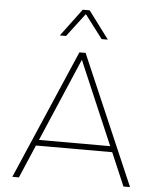

<svg xmlns="http://www.w3.org/2000/svg" viewBox="-59 -938 810 988"><g transform="rotate(5 346.0 -444.0)"><path d="M650 0 362 -668H330L42 0H76L149 -171H543L616 0ZM530 -201H162L346 -631ZM470 -746 364 -888H328L222 -746H254L346 -867L438 -746Z"/></g></svg>

Font: Gantari Thin
Style: Regular
Weight: 250
Designer: Anugrah Pasau
Foundry: Lafontype
Version: Version 1.000